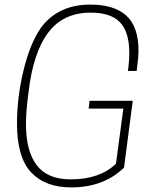

<svg xmlns="http://www.w3.org/2000/svg" viewBox="-20 -808 673 836"><path d="M290 8Q177 8 115.5 -57.5Q54 -123 54 -270Q54 -383 82 -500Q110 -617 158 -687Q233 -788 373 -788Q477 -788 530 -740Q583 -692 583 -587Q583 -557 575 -499H537Q543 -541 543 -577Q543 -669 502.5 -711Q462 -753 375 -753Q255 -753 189.5 -665.5Q124 -578 104 -405Q93 -321 93 -269Q93 -150 140 -88.5Q187 -27 288 -27Q414 -27 485 -95L517 -335H366L370 -369H558L520 -78Q431 8 290 8Z"/></svg>

Font: Tanohe Sans ExtraLight
Style: Italic
Weight: 200
Designer: Village Type and Design LLC & Cristiano Sobral
Foundry: Cooper Hewitt Smithsonian Design Museum
Version: Version 1.00;September 29, 2021;FontCreator 13.0.0.2655 64-b